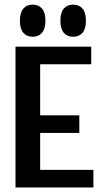

<svg xmlns="http://www.w3.org/2000/svg" viewBox="-20 -832 478 852"><path d="M48.8 -625H384.8V-546.9H158.2V-320.3H332V-242.2H158.2V-78.1H394.5V0H48.8ZM181.6 -740.2Q181.6 -704.1 166.5 -686.5Q151.4 -668.9 125 -668.9Q98.6 -668.9 83.5 -686.5Q68.4 -704.1 68.4 -740.2Q68.4 -776.4 83.5 -793.9Q98.6 -811.5 125 -811.5Q151.4 -811.5 166.5 -793.9Q181.6 -776.4 181.6 -740.2ZM361.3 -740.2Q361.3 -704.1 346.2 -686.5Q331.1 -668.9 304.7 -668.9Q278.3 -668.9 263.2 -686.5Q248 -704.1 248 -740.2Q248 -776.4 263.2 -793.9Q278.3 -811.5 304.7 -811.5Q331.1 -811.5 346.2 -793.9Q361.3 -776.4 361.3 -740.2Z"/></svg>

Font: Sudo
Style: Bold
Weight: 700
Monospace: yes
Designer: Jens Kutilek
Foundry: Jens Kutilek
Version: Version 0.040